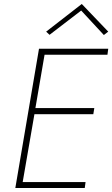

<svg xmlns="http://www.w3.org/2000/svg" viewBox="-20 -945 564 965"><path d="M153 -371H449L454 -402H158L204 -670H520L524 -700H192H191H176L57 0H72H89H406L410 -30H94ZM388 -892 502 -769 524 -786 391 -925 212 -786 229 -770Z"/></svg>

Font: Jost* 200 Thin Italic
Style: Italic
Weight: 200
Italic angle: -10°
Version: Version 3.200; ttfautohint (v0.97) -l 8 -r 50 -G 200 -x 14 -